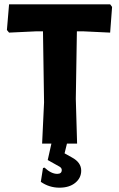

<svg xmlns="http://www.w3.org/2000/svg" viewBox="-20 -665 550 889"><path d="M290 0 279 45 313 64Q356 87 356 125Q356 159 328.5 181.5Q301 204 255 204Q208 204 169 177L179 113L186 111Q217 140 245 140Q266 140 266 122Q266 111 251 104L201 76L218 0H175L184 -191L179 -520H149L22 -514L12 -526L22 -645H490L499 -633L490 -514L364 -520H336L331 -207L337 0Z"/></svg>

Font: Alegreya Sans ExtraBold
Style: Regular
Weight: 800
Designer: Juan Pablo del Peral
Foundry: Huerta Tipografica
Version: Version 2.007